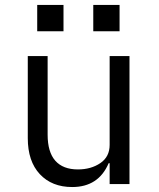

<svg xmlns="http://www.w3.org/2000/svg" viewBox="-20 -742 640 774"><path d="M422 -84H418Q377 12 271 12Q189 12 140.5 -40Q92 -92 92 -185V-516H172V-199Q172 -129 203 -94Q234 -59 294 -59Q347 -59 384.5 -84.5Q422 -110 422 -158V-516H502V0H422ZM462 -722V-616H356V-722ZM236 -722V-616H130V-722Z"/></svg>

Font: iA Writer Duo S
Style: Regular
Weight: 400
Designer: Mike Abbink, Paul van der Laan, Pieter van Rosmalen, Oliver Reichenstein
Foundry: Bold Monday and Information Architects Inc.
Version: Version 2.000